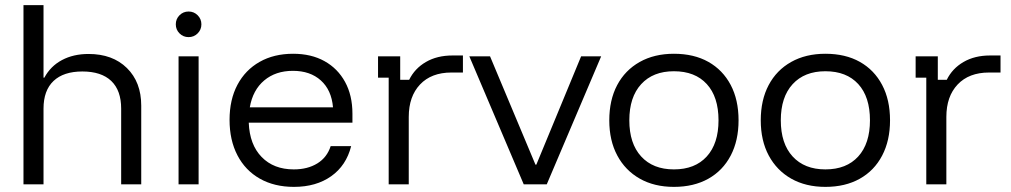

<svg xmlns="http://www.w3.org/2000/svg" viewBox="-20 -720 3948 750"><path d="M71.7 0V-700H150V-416.7H153.3Q177.5 -461.7 222.1 -485.4Q266.7 -509.2 325.8 -509.2Q420 -509.2 475.8 -454.2Q531.7 -399.2 531.7 -307.5V0H453.3V-295.8Q453.3 -366.7 414.6 -403.8Q375.8 -440.8 301.7 -440.8Q228.3 -440.8 189.2 -403.8Q150 -366.7 150 -295.8V0Z M677.5 0V-500H755.8V0ZM716.7 -575Q695.8 -575 681.2 -589.6Q666.7 -604.2 666.7 -625Q666.7 -645.8 681.2 -660.4Q695.8 -675 716.7 -675Q737.5 -675 752.1 -660.4Q766.7 -645.8 766.7 -625Q766.7 -604.2 752.1 -589.6Q737.5 -575 716.7 -575Z M1128.3 10Q1051.7 10 995 -22.1Q938.3 -54.2 907.5 -113.3Q876.7 -172.5 876.7 -251.7Q876.7 -330.8 907.5 -388.8Q938.3 -446.7 994.2 -478.3Q1050 -510 1125 -510Q1195.8 -510 1247.5 -481.2Q1299.2 -452.5 1327.9 -400Q1356.7 -347.5 1356.7 -275.8V-240.8H951.7Q955 -155 1002.1 -106.7Q1049.2 -58.3 1127.5 -58.3Q1181.7 -58.3 1219.6 -81.7Q1257.5 -105 1271.7 -149.2H1351.7Q1332.5 -73.3 1273.8 -31.7Q1215 10 1128.3 10ZM955.8 -300.8H1280.8Q1275 -368.3 1233.3 -405.8Q1191.7 -443.3 1124.2 -443.3Q1056.7 -443.3 1012.1 -405.8Q967.5 -368.3 955.8 -300.8Z M1498.3 0V-416.7H1456.7V-500H1543.3V-408.3H1578.3Q1600 -452.5 1643.8 -477.9Q1687.5 -503.3 1747.5 -503.3H1788.3V-436.7H1743.3Q1665 -436.7 1620.8 -390Q1576.7 -343.3 1576.7 -263.3V0Z M2025.8 0 1813.3 -500H1894.2L2071.7 -76.7H2075L2250 -500H2328.3L2115.8 0Z M2612.5 10Q2535.8 10 2479.2 -22.1Q2422.5 -54.2 2391.3 -112.5Q2360 -170.8 2360 -250Q2360 -329.2 2390.8 -387.5Q2421.7 -445.8 2478.8 -477.9Q2535.8 -510 2612.5 -510Q2690.8 -510 2747.1 -478.3Q2803.3 -446.7 2834.2 -388.3Q2865 -330 2865 -250Q2865 -170.8 2834.2 -112.1Q2803.3 -53.3 2746.7 -21.7Q2690 10 2612.5 10ZM2612.5 -58.3Q2695 -58.3 2740.8 -108.8Q2786.7 -159.2 2786.7 -250Q2786.7 -341.7 2740.8 -391.7Q2695 -441.7 2612.5 -441.7Q2530.8 -441.7 2484.6 -391.2Q2438.3 -340.8 2438.3 -250Q2438.3 -159.2 2484.6 -108.8Q2530.8 -58.3 2612.5 -58.3Z M3204.2 10Q3127.5 10 3070.8 -22.1Q3014.2 -54.2 2982.9 -112.5Q2951.7 -170.8 2951.7 -250Q2951.7 -329.2 2982.5 -387.5Q3013.3 -445.8 3070.4 -477.9Q3127.5 -510 3204.2 -510Q3282.5 -510 3338.8 -478.3Q3395 -446.7 3425.8 -388.3Q3456.7 -330 3456.7 -250Q3456.7 -170.8 3425.8 -112.1Q3395 -53.3 3338.3 -21.7Q3281.7 10 3204.2 10ZM3204.2 -58.3Q3286.7 -58.3 3332.5 -108.8Q3378.3 -159.2 3378.3 -250Q3378.3 -341.7 3332.5 -391.7Q3286.7 -441.7 3204.2 -441.7Q3122.5 -441.7 3076.2 -391.2Q3030 -340.8 3030 -250Q3030 -159.2 3076.2 -108.8Q3122.5 -58.3 3204.2 -58.3Z M3598.3 0V-416.7H3556.7V-500H3643.3V-408.3H3678.3Q3700 -452.5 3743.8 -477.9Q3787.5 -503.3 3847.5 -503.3H3888.3V-436.7H3843.3Q3765 -436.7 3720.8 -390Q3676.7 -343.3 3676.7 -263.3V0Z"/></svg>

Font: Funnel Display Light
Style: Regular
Weight: 300
Designer: NORD ID, Kristian Moeller
Foundry: Dicotype
Version: Version 1.000